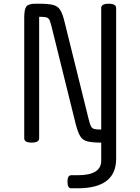

<svg xmlns="http://www.w3.org/2000/svg" viewBox="-20 -760 753 1030"><path d="M362 250Q342 250 342 215Q342 180 362 180H397Q523 180 523 102V5Q475 5 449 -1.5Q423 -8 410.5 -29Q398 -50 387 -91L257 -616Q251 -641 245.5 -652.5Q240 -664 228 -667Q216 -670 190 -670V-18Q190 5 150 5Q110 5 110 -18V-665Q110 -711 121.5 -725.5Q133 -740 170 -740H192Q240 -740 265 -733.5Q290 -727 303 -706.5Q316 -686 326 -644L456 -119Q462 -94 468 -82.5Q474 -71 486 -68Q498 -65 523 -65V-717Q523 -740 563 -740Q603 -740 603 -717V92Q603 250 397 250Z"/></svg>

Font: Offside
Style: Regular
Weight: 400
Designer: Eduardo Rodriguez Tunni
Foundry: Eduardo Rodriguez Tunni
Version: Version 1.002; ttfautohint (v1.8.4.7-5d5b);gftools[0.9.23]